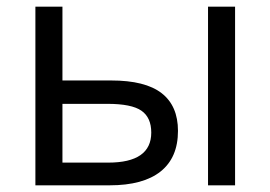

<svg xmlns="http://www.w3.org/2000/svg" viewBox="-20 -555 810 575"><path d="M167 -314H313Q415 -314 464 -276Q513 -238 513 -163Q513 -83 461 -41.5Q409 0 308 0H86V-535H167ZM684 0H603V-535H684ZM167 -244V-68H304Q433 -68 433 -158Q433 -203 403.5 -223.5Q374 -244 302 -244Z"/></svg>

Font: Stephens Clock
Style: Regular
Weight: 400
Designer: Peter Wiegel (catfonts.de) with slight modifications by DT1.org
Version: Version 0.9.1